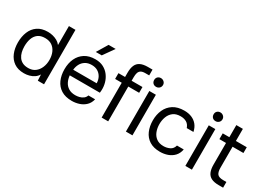

<svg xmlns="http://www.w3.org/2000/svg" viewBox="-23 -1453 2940 2159"><g transform="rotate(30 1447.0 -373.5)"><path d="M278 6Q199 6 148 -29.5Q97 -65 72 -125.5Q47 -186 47 -262Q47 -338 72 -399.5Q97 -461 149 -497Q201 -533 282 -533Q313 -533 344.5 -525.5Q376 -518 404 -502.5Q432 -487 452 -461V-707H537V0H456L452 -79Q434 -49 406.5 -30.5Q379 -12 346 -3Q313 6 278 6ZM290 -69Q343 -69 379 -96Q415 -123 434 -168Q453 -213 453 -266Q453 -321 434.5 -364Q416 -407 380 -432Q344 -457 289 -457Q232 -457 197.5 -431Q163 -405 147.5 -360.5Q132 -316 132 -261Q132 -221 140.5 -186.5Q149 -152 167.5 -125.5Q186 -99 216 -84Q246 -69 290 -69Z M899 6Q815 6 760 -28.5Q705 -63 678 -124Q651 -185 651 -263Q651 -342 679.5 -402.5Q708 -463 763 -498Q818 -533 898 -533Q960 -533 1004.5 -509.5Q1049 -486 1078 -447Q1107 -408 1120 -361.5Q1133 -315 1131 -268Q1130 -259 1129.5 -250Q1129 -241 1128 -232H737Q741 -186 760 -149Q779 -112 814 -90.5Q849 -69 901 -69Q927 -69 953.5 -75.5Q980 -82 1001.5 -98Q1023 -114 1032 -141H1119Q1107 -90 1074 -57.5Q1041 -25 995 -9.5Q949 6 899 6ZM739 -306H1044Q1043 -351 1024 -385Q1005 -419 972.5 -438Q940 -457 895 -457Q846 -457 812.5 -436Q779 -415 761 -381Q743 -347 739 -306ZM859 -606 944 -747H1036L936 -606Z M1285 0V-452H1199V-527H1285V-583Q1285 -642 1301.5 -679.5Q1318 -717 1354.5 -735Q1391 -753 1451 -753H1511V-678H1460Q1424 -678 1404.5 -666Q1385 -654 1377.5 -630.5Q1370 -607 1370 -573V-527H1511V-452H1370V0Z M1600 0V-527H1685V0ZM1642 -605Q1616 -605 1600.5 -621Q1585 -637 1585 -662Q1585 -687 1601 -702.5Q1617 -718 1642 -718Q1665 -718 1682.5 -702Q1700 -686 1700 -662Q1700 -637 1683 -621Q1666 -605 1642 -605Z M2044 6Q1961 6 1906.5 -28.5Q1852 -63 1825.5 -124Q1799 -185 1799 -262Q1799 -337 1826.5 -398.5Q1854 -460 1910.5 -496.5Q1967 -533 2054 -533Q2108 -533 2150.5 -515Q2193 -497 2221 -462.5Q2249 -428 2260 -376H2173Q2158 -420 2125.5 -438.5Q2093 -457 2049 -457Q1989 -457 1953 -429Q1917 -401 1900.5 -356.5Q1884 -312 1884 -262Q1884 -210 1901 -166Q1918 -122 1954 -95.5Q1990 -69 2047 -69Q2089 -69 2126.5 -87Q2164 -105 2176 -151H2264Q2254 -97 2221.5 -62Q2189 -27 2142.5 -10.5Q2096 6 2044 6Z M2372 0V-527H2457V0ZM2414 -605Q2388 -605 2372.5 -621Q2357 -637 2357 -662Q2357 -687 2373 -702.5Q2389 -718 2414 -718Q2437 -718 2454.5 -702Q2472 -686 2472 -662Q2472 -637 2455 -621Q2438 -605 2414 -605Z M2805 0Q2745 0 2708.5 -18Q2672 -36 2655.5 -74Q2639 -112 2639 -170V-452H2553V-527H2639V-684H2724V-527H2865V-452H2724V-179Q2724 -125 2743.5 -99.5Q2763 -74 2823 -74H2862V0Z"/></g></svg>

Font: Onest
Style: Regular
Weight: 400
Designer: Dmitri Voloshin, Andrey Kudryavtsev
Foundry: Dmitri Voloshin, Andrey Kudryavtsev
Version: Version 1.000;gftools[0.9.33]